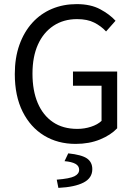

<svg xmlns="http://www.w3.org/2000/svg" viewBox="-20 -688 657 934"><path d="M348 12Q261 12 194.5 -28.5Q128 -69 90 -145Q52 -221 52 -328Q52 -407 74.5 -470Q97 -533 137.5 -577.5Q178 -622 233 -645Q288 -668 353 -668Q421 -668 467.5 -643Q514 -618 542 -587L496 -535Q472 -561 438.5 -578Q405 -595 355 -595Q289 -595 240 -562.5Q191 -530 164.5 -471Q138 -412 138 -330Q138 -247 163.5 -187Q189 -127 237.5 -94Q286 -61 356 -61Q391 -61 423 -71.5Q455 -82 474 -100V-271H335V-340H550V-64Q519 -31 466.5 -9.5Q414 12 348 12ZM264 226 256 186Q319 181 342 169.5Q365 158 365 138Q365 119 347 109Q329 99 294 96L312 58Q378 65 403.5 83Q429 101 429 135Q429 178 386.5 200Q344 222 264 226Z"/></svg>

Font: Source Sans 3 ExtraLight
Style: Regular
Weight: 400
Version: Version 3.052;hotconv 1.1.0;makeotfexe 2.6.0